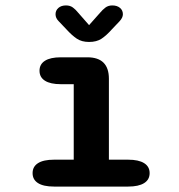

<svg xmlns="http://www.w3.org/2000/svg" viewBox="-20 -687 659 707"><path d="M179 0Q140 0 120 -12.8Q100 -25.5 100 -49.5Q100 -73.5 120 -86.2Q140 -99 179 -99H251.5V-377H204Q165.5 -377 145.5 -389.8Q125.5 -402.5 125.5 -426.5Q125.5 -450.5 145.5 -463.2Q165.5 -476 204 -476H301.5Q381 -476 381 -397V-99H452Q490.5 -99 510.8 -86.2Q531 -73.5 531 -49.5Q531 -25.5 510.8 -12.8Q490.5 0 452 0ZM420.5 -609 392 -579Q371.5 -556 353.5 -544.2Q335.5 -532.5 308 -532.5Q281 -532.5 263 -544.5Q245 -556.5 224.5 -579L196 -609Q184.5 -620.5 184.5 -634.5Q184.5 -648.5 195 -657.8Q205.5 -667 223 -667Q238 -667 248.2 -659.5Q258.5 -652 268.5 -639.5L308 -594.5L348 -639.5Q357.5 -651 368 -659Q378.5 -667 393.5 -667Q411 -667 421.8 -658Q432.5 -649 432.5 -634.5Q432.5 -622 420.5 -609Z"/></svg>

Font: Sono Monospace SemiBold
Style: Regular
Weight: 600
Designer: Tyler Finck
Foundry: Tyler Finck
Version: Version 2.112